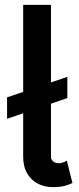

<svg xmlns="http://www.w3.org/2000/svg" viewBox="-20 -760 325 787"><path d="M196 7Q163 7 135.5 -7Q108 -21 91.5 -49Q75 -77 75 -118V-740H189V-117Q189 -106 198 -98.5Q207 -91 221 -91Q228 -91 235 -93Q242 -95 254 -101L277 -10Q264 -3 244.5 2Q225 7 196 7ZM9 -273V-361L256 -445V-358Z"/></svg>

Font: Parkinsans Medium
Style: Regular
Weight: 500
Designer: Red Stone, Indian Type Foundry
Foundry: Indian Type Foundry
Version: Version 1.000